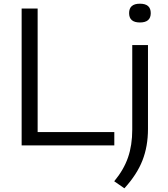

<svg xmlns="http://www.w3.org/2000/svg" viewBox="-20 -786 908 1038"><path d="M97 0V-740H183.5V-72H598V0ZM652.5 232 597.5 194Q649 132 672 65.5Q695 -1 695 -85V-542.5H780V-88.5Q780 5 750.2 81.2Q720.5 157.5 652.5 232ZM736.5 -664.5Q678 -664.5 678 -715Q678 -766 736.5 -766Q795 -766 795 -715Q795 -664.5 736.5 -664.5Z"/></svg>

Font: Encode Sans Expanded Expanded
Style: Regular
Weight: 400
Width: 7
Designer: Multiple Designers
Foundry: Impallari Type
Version: Version 3.000; ttfautohint (v1.8.3) -l 8 -r 50 -G 200 -x 14 